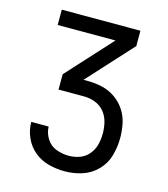

<svg xmlns="http://www.w3.org/2000/svg" viewBox="-110 -822 796 908"><g transform="rotate(15 288.0 -367.5)"><path d="M290 0Q334 0 376 -13.5Q418 -27 449 -59Q480 -91 492 -133.5Q504 -176 504 -220Q504 -255 497 -289.5Q490 -324 470.5 -354Q451 -384 421.5 -404.5Q392 -425 357.5 -433Q323 -441 288 -441H265L465 -660V-735H80V-660H363L163 -441V-366H288Q316 -366 342.5 -356Q369 -346 387 -324.5Q405 -303 412 -275.5Q419 -248 419 -220Q419 -192 412.5 -165.5Q406 -139 388 -117Q370 -95 344 -85.5Q318 -76 290 -76Q259 -76 229 -87Q199 -98 181.5 -125.5Q164 -153 163 -185H78Q78 -145 94.5 -108Q111 -71 142 -45.5Q173 -20 212 -10Q251 0 290 0Z"/></g></svg>

Font: Iosevka Sparkle
Style: Regular
Weight: 400
Designer: Belleve Invis
Foundry: Belleve Invis
Version: Version 4.5.0; ttfautohint (v1.8.3)